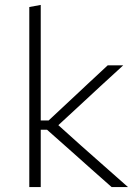

<svg xmlns="http://www.w3.org/2000/svg" viewBox="-20 -760 564 780"><path d="M99 0V-731.5L145.5 -740V-270.5H177.5L261.5 -349Q300.5 -385.5 339.5 -422Q378.5 -458.5 417.5 -494.5H480.5Q433.5 -451.5 387 -408.8Q340.5 -366 295 -323.5L217 -251.5L306.5 -171Q354.5 -128.5 403.2 -85.5Q452 -42.5 500 0H433.5Q393.5 -35.5 353 -71.2Q312.5 -107 272.5 -143L171 -233H145.5V0Z"/></svg>

Font: Commissioner ExtraLight
Style: Regular
Weight: 200
Designer: Kostas Bartsokas
Foundry: Kostas Bartsokas
Version: Version 1.000; ttfautohint (v1.8.3)